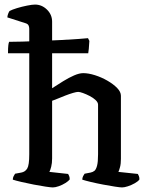

<svg xmlns="http://www.w3.org/2000/svg" viewBox="-20 -820 647 840"><path d="M15 -587Q15 -611 16.5 -622.5Q18 -634 20 -637Q40 -637 78 -638Q116 -639 161 -641Q206 -643 248.5 -645Q291 -647 323 -649.5Q355 -652 365 -653L371 -641Q370 -619 368.5 -606.5Q367 -594 366 -587ZM211 0Q203 0 179.5 -3.5Q156 -7 127.5 -12.5Q99 -18 73.5 -24Q48 -30 36 -34Q36 -42 39.5 -49Q43 -56 46 -60L73 -65Q90 -68 99 -82.5Q108 -97 108 -145V-694Q108 -702 105 -708.5Q102 -715 93 -718L12 -744Q13 -754 16.5 -762Q20 -770 22 -772Q33 -778 54.5 -784.5Q76 -791 98.5 -795.5Q121 -800 133 -800Q163 -800 185.5 -778Q208 -756 208 -725V-434Q231 -449 256 -464.5Q281 -480 304 -490Q327 -500 344 -500Q367 -500 395.5 -491Q424 -482 450 -467Q476 -452 492.5 -435Q509 -418 509 -401V-125Q509 -103 505 -88.5Q501 -74 498 -68L583 -59Q585 -56 587.5 -50Q590 -44 590 -35Q585 -27 570 -18.5Q555 -10 539.5 -5Q524 0 514 0Q506 0 483 -3.5Q460 -7 431 -12.5Q402 -18 377 -24Q352 -30 340 -34Q340 -42 343.5 -49Q347 -56 350 -60L376 -65Q386 -67 393 -72.5Q400 -78 404.5 -94.5Q409 -111 409 -145V-362Q409 -372 398.5 -382Q388 -392 372.5 -400Q357 -408 343 -413Q329 -418 322 -418Q315 -418 299.5 -413.5Q284 -409 266 -402Q248 -395 232.5 -388.5Q217 -382 208 -379V-127Q208 -106 204 -90.5Q200 -75 196 -68L278 -59Q280 -56 282.5 -50Q285 -44 285 -35Q280 -28 266.5 -19.5Q253 -11 237.5 -5.5Q222 0 211 0Z"/></svg>

Font: Texturina 12pt Medium
Style: Regular
Weight: 500
Designer: Guillermo Torres Carreño
Foundry: Omnibus-Type
Version: Version 1.002